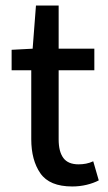

<svg xmlns="http://www.w3.org/2000/svg" viewBox="-20 -664 390 694"><path d="M241 10Q159 10 126 -37.5Q93 -85 93 -161V-410H22V-484L98 -488L110 -644H192V-488H321V-410H192V-160Q192 -116 209 -93Q226 -70 264 -70Q278 -70 291 -72.5Q304 -75 317 -81L337 -12Q318 -2 293 4Q268 10 241 10Z"/></svg>

Font: UmiuVSE Medium
Style: Regular
Weight: 500
Designer: Paul D. Hunt
Foundry: Adobe
Version: Version 3.046;September 5, 2023;FontCreator 14.0.0.2901 64-b